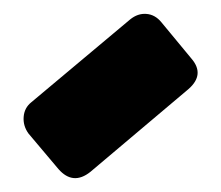

<svg xmlns="http://www.w3.org/2000/svg" viewBox="-20 -730 317 276"><path d="M167 -702Q178 -711 190.5 -710Q203 -709 212 -698L255 -646Q275 -623 251 -602L110 -483Q85 -463 64 -487L21 -538Q13 -549 14 -562Q15 -575 25 -583Z"/></svg>

Font: LT Crewmate
Style: Regular
Weight: 400
Designer: Daniel Lyons
Foundry: LyonsType
Version: Version 1.001;FEAKit 1.0